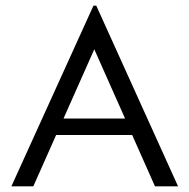

<svg xmlns="http://www.w3.org/2000/svg" viewBox="-20 -654 665 674"><path d="M524 0 444 -180H177L97 0H20L308 -634H318L605 0ZM311 -481 203 -238H419Z"/></svg>

Font: Inconsolata Expanded Thin
Style: Regular
Weight: 100
Width: 7
Monospace: yes
Designer: Raph Levien, Cyreal, Brenton Simpson
Foundry: Raph Levien, Cyreal, Google
Version: Version 3.100; ttfautohint (v1.8.4.7-5d5b)